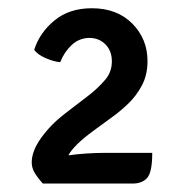

<svg xmlns="http://www.w3.org/2000/svg" viewBox="-20 -768 458 466"><path d="M349.5 -397Q349.5 -350 337.2 -336.2Q325 -322.5 302 -322.5H84Q69 -339.5 63 -350.5Q57 -361.5 57 -374Q57 -401.5 80 -433.5Q103 -465.5 136 -491L198.5 -539Q218 -554.5 234.8 -573.8Q251.5 -593 251.5 -619Q251.5 -644.5 236 -660.2Q220.5 -676 196.5 -676Q172 -675.5 154 -658.8Q136 -642 126 -617Q110 -618.5 90.2 -627.2Q70.5 -636 63 -647Q76 -688.5 112 -718.2Q148 -748 203 -748Q264 -748 301 -710.8Q338 -673.5 338 -620Q338 -586 324.5 -560.8Q311 -535.5 291.8 -517Q272.5 -498.5 254.5 -485.5L206 -450Q158.5 -415 146 -391Q167.5 -394 190.5 -395.5Q213.5 -397 235 -397Z"/></svg>

Font: Signika Negative SC
Style: Regular
Weight: 400
Designer: Anna Giedryś
Foundry: Anna Giedryś
Version: Version 2.000; ttfautohint (v1.8.3) -l 8 -r 50 -G 200 -x 9 -